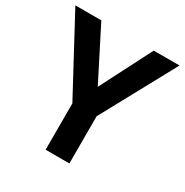

<svg xmlns="http://www.w3.org/2000/svg" viewBox="-165 -847 943 980"><g transform="rotate(30 307.0 -357.0)"><path d="M307 -411 462 -714H614L377 -278V0H237V-273L0 -714H153Z"/></g></svg>

Font: Noto Sans UI
Style: Bold
Weight: 700
Designer: Monotype Design Team
Foundry: Monotype Imaging Inc.
Version: Version 1.901